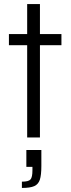

<svg xmlns="http://www.w3.org/2000/svg" viewBox="-20 -678 348 947"><path d="M114 0V-455H24V-510H114V-658H177V-510H283V-455H177V0ZM140 162V145H110V62H184V140Q184 186 176.5 208.5Q169 231 149 240Q129 249 88 249V218Q121 218 130.5 207Q140 196 140 162Z"/></svg>

Font: Saira Semi Condensed Light
Style: Regular
Weight: 300
Width: 4
Designer: Hector Gatti with collaboration of the Omnibus-Type team
Foundry: Omnibus-Type
Version: Version 1.001; ttfautohint (v1.8)